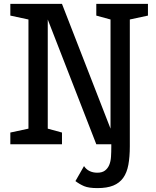

<svg xmlns="http://www.w3.org/2000/svg" viewBox="-20 -740 800 985"><path d="M411 112Q422 129 439.5 137.5Q457 146 479 146Q504 146 518.5 135Q533 124 540.5 106Q548 88 549.5 64Q551 40 551 14V0H474L225 -640V-80L298 -60V0H33V-60L126 -80V-640L33 -660V-720H298L547 -80V-640L474 -660V-720H739V-660L646 -640V10Q646 65 638.5 105.5Q631 146 612 172.5Q593 199 561 212Q529 225 480 225Q435 225 411.5 215Q388 205 367 189Z"/></svg>

Font: Hermeneus One
Style: Regular
Weight: 400
Designer: Rodrigo Fuenzalida, Pablo Impallari
Foundry: Pablo Impallari, Rodrigo Fuenzalida
Version: Version 1.002; ttfautohint (v0.93) -l 8 -r 50 -G 200 -x 14 -